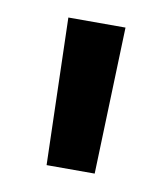

<svg xmlns="http://www.w3.org/2000/svg" viewBox="-46 -740 311 357"><g transform="rotate(10 110.0 -561.5)"><path d="M56.2 -700.2H164.1L154.8 -422.9H64Z"/></g></svg>

Font: Montserrat SemiBold
Style: Regular
Weight: 600
Designer: Julieta Ulanovsky
Foundry: Julieta Ulanovsky
Version: Version 7.200